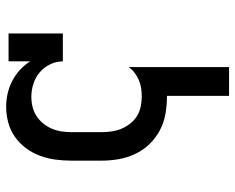

<svg xmlns="http://www.w3.org/2000/svg" viewBox="-92 -476 783 640"><g transform="rotate(-90 300.0 -156.5)"><path d="M300 215V8H298Q269 8 240 3Q211 -2 185.5 -15.5Q160 -29 139.5 -50Q119 -71 106.5 -97.5Q94 -124 89 -152.5Q84 -181 84 -210V-310Q84 -337 87.5 -363.5Q91 -390 100 -414.5Q109 -439 125 -461Q141 -483 163 -498.5Q185 -514 211 -521Q237 -528 263 -528Q286 -528 308 -523Q330 -518 350 -507.5Q370 -497 386.5 -482Q403 -467 415 -448V-520H508V-339H415Q415 -361 405 -381.5Q395 -402 378.5 -416Q362 -430 340.5 -437Q319 -444 297 -444Q280 -444 263.5 -440Q247 -436 233 -427Q219 -418 208 -404.5Q197 -391 190.5 -375.5Q184 -360 181.5 -343.5Q179 -327 179 -310V-210Q179 -193 181.5 -176Q184 -159 190.5 -143.5Q197 -128 207.5 -114.5Q218 -101 232.5 -92Q247 -83 264 -79.5Q281 -76 298 -76Q312 -76 325.5 -78Q339 -80 352 -85.5Q365 -91 376.5 -99.5Q388 -108 396 -120V215Z"/></g></svg>

Font: Iosevka Etoile Medium
Style: Regular
Weight: 500
Designer: Belleve Invis
Foundry: Belleve Invis
Version: Version 22.1.2; ttfautohint (v1.8.4)